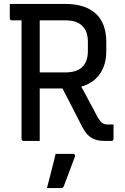

<svg xmlns="http://www.w3.org/2000/svg" viewBox="-20 -720 640 981"><path d="M369 -326Q398 -273 425 -222.5Q452 -172 480 -119Q492 -99 502.5 -91.5Q513 -84 529 -84Q535 -84 538.5 -84Q542 -84 546 -84H560Q560 -64 560 -47.5Q560 -31 560 -11Q560 -6 557 -3Q554 0 549 0Q542 0 532.5 0Q523 0 515 0Q487 0 466.5 -7Q446 -14 430.5 -29Q415 -44 401 -70Q373 -125 345 -179.5Q317 -234 289 -288ZM30 -700Q100 -700 171 -700Q242 -700 312 -700Q366 -700 406 -686.5Q446 -673 472 -648Q498 -623 510.5 -587Q523 -551 523 -506V-457Q523 -414 509.5 -378.5Q496 -343 470 -318.5Q444 -294 407 -281Q370 -268 323 -268Q286 -268 248.5 -268Q211 -268 173 -268L162 -261V-350Q200 -350 237.5 -350Q275 -350 313 -350Q352 -350 377.5 -362Q403 -374 416 -398.5Q429 -423 429 -459V-507Q429 -533 422 -553.5Q415 -574 401 -587Q388 -601 366 -608.5Q344 -616 313 -616Q268 -616 222.5 -616Q177 -616 132 -616Q87 -616 41 -616Q36 -616 33 -619Q30 -622 30 -627Q30 -646 30 -663.5Q30 -681 30 -700ZM183 0Q162 0 142 0Q122 0 101 0Q96 0 93 -3Q90 -6 90 -11Q90 -93 90 -173Q90 -253 90 -332.5Q90 -412 90 -492Q90 -572 90 -653H195L183 -635Q183 -589 183 -543.5Q183 -498 183 -453Q183 -394 183 -336.5Q183 -279 183 -220.5Q183 -162 183 -99Q183 -73 183 -48Q183 -23 183 0ZM264 66Q281 66 295.5 66Q310 66 324.5 66Q339 66 353 66Q359 66 362 70Q365 74 363 80Q352 109 343.5 131.5Q335 154 326.5 177Q318 200 306 231Q305 235 301.5 238Q298 241 291 241Q277 241 259 241Q241 241 220 241Q229 208 236 178.5Q243 149 250.5 121.5Q258 94 264 66Z"/></svg>

Font: RecMonoLinear Nerd Font Mono
Style: Regular
Weight: 400
Monospace: yes
Version: Version 1.085; ttfautohint (v1.8.4.7-5d5b);Nerd Fonts 3.2.1